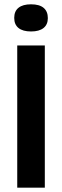

<svg xmlns="http://www.w3.org/2000/svg" viewBox="-20 -871 288 891"><path d="M60 0V-660H188V0ZM124 -725Q86 -725 66 -741Q46 -757 46 -788Q46 -819 66 -835Q86 -851 124 -851Q163 -851 182.5 -834.5Q202 -818 202 -787Q202 -757 182 -741Q162 -725 124 -725Z"/></svg>

Font: Bricolage Grotesque 60pt SemiBold
Style: Regular
Weight: 600
Version: Version 1.001;gftools[0.9.33.dev8+g029e19f]